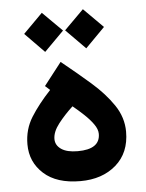

<svg xmlns="http://www.w3.org/2000/svg" viewBox="-50 -724 582 764"><g transform="rotate(-5 240.5 -342.5)"><path d="M151.9 -374 132.8 -391.1 203.1 -481.4Q263.7 -432.6 317.4 -385.7Q371.1 -338.9 404.8 -289.1Q438.5 -239.3 438.5 -182.1Q438.5 -98.1 383.3 -50Q328.1 -2 240.7 -2Q146 -2 94.5 -48.6Q43 -95.2 43 -166Q43 -225.6 73 -273.7Q103 -321.8 151.9 -374ZM329.6 -183.1Q329.6 -201.7 314.7 -222.4Q299.8 -243.2 277.8 -263.7Q255.9 -284.2 234.9 -301.3Q202.1 -271 177 -238.8Q151.9 -206.5 151.9 -177.7Q151.9 -152.8 174.6 -137.2Q197.3 -121.6 240.2 -121.6Q329.6 -121.6 329.6 -183.1ZM309.6 -682.6 387.2 -605 309.6 -526.4 231.9 -605ZM145.5 -682.6 223.6 -605 145.5 -526.4 68.4 -605Z"/></g></svg>

Font: Vazirmatn FD NL SemiBold
Style: Regular
Weight: 600
Designer: Saber Rastikerdar
Foundry: Saber Rastikerdar
Version: Version 33.003